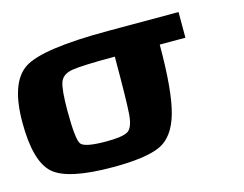

<svg xmlns="http://www.w3.org/2000/svg" viewBox="-89 -764 1147 903"><g transform="rotate(-15 484.5 -312.5)"><path d="M359.4 -125Q437.5 -125 463.9 -140.6Q490.2 -156.2 495.1 -222.7Q500 -289.1 500 -500Q341.8 -500 293 -492.2Q244.1 -484.4 231.4 -449.2Q218.8 -414.1 218.8 -312.5Q218.8 -171.9 236.3 -148.4Q253.9 -125 359.4 -125ZM843.8 -500H718.8Q718.8 -273.4 688.5 -168Q658.2 -62.5 586.9 -31.2Q515.6 0 359.4 0Q136.7 0 68.4 -62.5Q0 -125 0 -312.5Q0 -507.8 89.8 -566.4Q179.7 -625 500 -625H843.8Z"/></g></svg>

Font: CraftyPE
Style: Regular
Weight: 400
Designer: Erek Butcher
Foundry: Haunted Coop
Version: Version 0.018;April 4, 2024;FontCreator 15.0.0.2962 64-bit